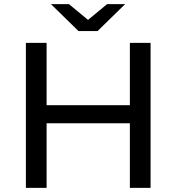

<svg xmlns="http://www.w3.org/2000/svg" viewBox="-20 -907 852 927"><path d="M451 -757 584 -887H497L405 -811L313 -887H226L359 -757ZM607 -700V-399H205V-700H105V0H205V-312H607V0H707V-700Z"/></svg>

Font: AWKNG-Font Medium
Style: Regular
Weight: 500
Designer: Awakening Church
Foundry: Awakening Church
Version: Version 1.700;PS 001.700;hotconv 1.0.88;makeotf.lib2.5.64775